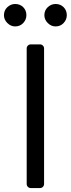

<svg xmlns="http://www.w3.org/2000/svg" viewBox="-47 -952 358 972"><path d="M88.1 -21V-706.7Q88.1 -715.2 94.1 -721.2Q100.1 -727.3 109 -727.3H155.5Q164.1 -727.3 170.1 -721.2Q176.1 -715.2 176.1 -706.7V-21Q176.1 -12.1 170.1 -6Q164.1 0 155.5 0H109Q100.1 0 94.1 -6Q88.1 -12.1 88.1 -21ZM-27 -875Q-27 -899.5 -9.8 -915.7Q7.5 -931.8 29.8 -931.8Q54.3 -931.8 70.5 -915.7Q86.6 -899.5 86.6 -875Q86.6 -852.6 70.5 -835.4Q54.3 -818.2 29.8 -818.2Q7.5 -818.2 -9.8 -835.4Q-27 -852.6 -27 -875ZM177.6 -875Q177.6 -899.5 194.8 -915.7Q212 -931.8 234.4 -931.8Q258.9 -931.8 275 -915.7Q291.2 -899.5 291.2 -875Q291.2 -852.6 275 -835.4Q258.9 -818.2 234.4 -818.2Q212 -818.2 194.8 -835.4Q177.6 -852.6 177.6 -875Z"/></svg>

Font: DeltaSans
Style: Regular
Weight: 400
Designer: Rasmus Andersson
Foundry: rsms
Version: Version 3.012